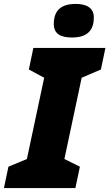

<svg xmlns="http://www.w3.org/2000/svg" viewBox="-56 -958 557 978"><path d="M311 -767C394 -767 422 -809 422 -869C422 -925 374 -938 329 -938C259 -938 218 -908 218 -836C218 -782 258 -767 311 -767ZM-36 0H328L351 -109L272 -148L360 -562L458 -604L481 -714H114L91 -604L169 -562L81 -148L-13 -109Z"/></svg>

Font: Noto Sans Black
Style: Italic
Weight: 900
Italic angle: -12°
Designer: Monotype Design Team
Foundry: Monotype Imaging Inc.
Version: Version 2.013